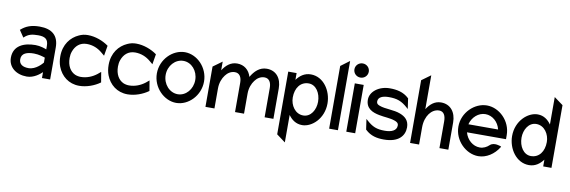

<svg xmlns="http://www.w3.org/2000/svg" viewBox="-57 -1107 5236 1764"><g transform="rotate(10 2560.5 -225.5)"><path d="M20 -135C20 -46 94 11 193 11C259 11 312 -34 334 -55V0H410V-298C410 -409 347 -462 232 -462C151 -462 103 -440 61 -404L57 -401L101 -336L105 -340C140 -372 173 -381 232 -381C299 -381 327 -359 327 -298V-266C312 -272 269 -288 223 -288C113 -288 20 -246 20 -135ZM107 -136C107 -193 159 -209 223 -209C268 -209 313 -194 327 -189V-143C319 -133 265 -68 196 -68C142 -68 107 -89 107 -136Z M465 -226C465 -192 470 -160 481 -131C513 -48 584 11 682 11C752 11 824 -17 874 -53L876 -55L860 -150L830 -125C790 -94 739 -72 682 -72C663 -72 644 -76 628 -83C583 -104 552 -153 552 -226C552 -248 555 -268 562 -287C581 -340 621 -380 686 -380C743 -380 791 -359 830 -326L860 -301L876 -396L874 -398C824 -434 752 -462 682 -462C651 -462 626 -456 600 -444C526 -411 465 -338 465 -226Z M916 -226C916 -192 921 -160 932 -131C964 -48 1035 11 1133 11C1203 11 1275 -17 1325 -53L1327 -55L1311 -150L1281 -125C1241 -94 1190 -72 1133 -72C1114 -72 1095 -76 1079 -83C1034 -104 1003 -153 1003 -226C1003 -248 1006 -268 1013 -287C1032 -340 1072 -380 1137 -380C1194 -380 1242 -359 1281 -326L1311 -301L1327 -396L1325 -398C1275 -434 1203 -462 1133 -462C1102 -462 1077 -456 1051 -444C977 -411 916 -338 916 -226Z M1366 -226C1366 -95 1473 11 1587 11C1701 11 1806 -95 1806 -226C1806 -357 1701 -462 1587 -462C1473 -462 1366 -357 1366 -226ZM1448 -226C1448 -312 1511 -381 1587 -381C1663 -381 1724 -312 1724 -226C1724 -140 1663 -70 1587 -70C1511 -70 1448 -140 1448 -226Z M1859 0H1943V-187C1943 -240 1961 -283 1983 -312C2003 -339 2032 -361 2071 -361C2115 -361 2135 -325 2135 -273V0H2219V-187C2219 -240 2237 -283 2259 -312C2279 -339 2308 -361 2347 -361C2391 -361 2411 -325 2411 -273V0H2493V-283C2493 -378 2442 -443 2354 -443C2286 -443 2241 -396 2210 -343L2209 -342V-341C2191 -404 2143 -443 2078 -443C2016 -443 1974 -404 1943 -356V-437L1859 -376Z M2552 134 2634 195V-61C2663 -21 2703 11 2762 11C2853 11 2958 -83 2958 -225C2958 -343 2881 -462 2762 -462C2702 -462 2660 -429 2630 -388V-451H2552ZM2634 -225C2634 -313 2680 -377 2757 -377C2825 -377 2870 -306 2870 -225C2870 -151 2828 -78 2757 -78C2681 -78 2634 -152 2634 -225Z M3013 0H3095V-646L3013 -585Z M3147 -578C3147 -541 3177 -512 3214 -512C3251 -512 3281 -541 3281 -578C3281 -615 3251 -644 3214 -644C3177 -644 3147 -615 3147 -578ZM3173 0H3256V-451H3173Z M3317 -325C3317 -241 3382 -215 3445 -203C3492 -193 3551 -193 3591 -178C3612 -171 3629 -161 3629 -138C3629 -89 3580 -70 3519 -70C3444 -70 3404 -85 3345 -139L3335 -148L3349 -51L3351 -49C3402 0 3462 11 3524 11C3662 11 3716 -57 3716 -136C3716 -201 3677 -232 3630 -250C3570 -274 3488 -267 3434 -288C3416 -295 3404 -302 3404 -323C3404 -365 3448 -381 3504 -381C3579 -381 3624 -366 3683 -312L3693 -303L3679 -400L3677 -402C3626 -451 3561 -462 3499 -462C3396 -462 3317 -399 3317 -325Z M3768 0H3852V-161C3852 -216 3868 -260 3890 -290C3910 -317 3941 -340 3980 -340C4023 -340 4042 -304 4042 -250V0H4125V-254C4125 -349 4073 -416 3985 -416C3923 -416 3882 -377 3852 -330V-646L3768 -585Z M4179 -226C4179 -95 4290 11 4405 11C4480 11 4552 -36 4595 -106L4598 -111L4593 -114C4593 -114 4529 -141 4493 -108C4469 -85 4439 -70 4405 -70C4341 -70 4284 -119 4266 -187H4630V-225C4630 -356 4521 -462 4405 -462C4290 -462 4179 -357 4179 -226ZM4266 -262C4283 -330 4340 -381 4405 -381C4470 -381 4527 -331 4543 -262Z M4680 -226C4680 -108 4759 11 4878 11C4938 11 4979 -22 5010 -63V0H5087V-585L5004 -646V-390C4976 -429 4937 -462 4878 -462C4787 -462 4680 -368 4680 -226ZM4768 -226C4768 -300 4810 -373 4881 -373C4957 -373 5004 -299 5004 -226C5004 -138 4958 -74 4881 -74C4813 -74 4768 -145 4768 -226Z"/></g></svg>

Font: Charger Sport
Style: SeBdNrw
Weight: 600
Designer: Jasper
Foundry: Cannot Into Space Fonts
Version: Version 1.1